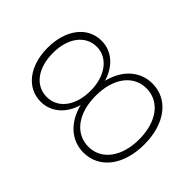

<svg xmlns="http://www.w3.org/2000/svg" viewBox="-190 -854 1006 1006"><g transform="rotate(-45 313.0 -350.5)"><path d="M313 8C467 8 569 -71 569 -188C569 -280 504 -349 403 -374C486 -398 539 -458 539 -535C539 -638 447 -709 313 -709C179 -709 87 -638 87 -535C87 -458 140 -398 223 -374C122 -349 57 -280 57 -188C57 -71 159 8 313 8ZM313 -390C202 -390 127 -446 127 -530C127 -614 202 -670 313 -670C424 -670 499 -614 499 -530C499 -448 421 -390 313 -390ZM313 -30C183 -30 97 -95 97 -191C97 -289 184 -353 313 -353C443 -353 529 -289 529 -192C529 -95 443 -30 313 -30Z"/></g></svg>

Font: Fixel Display ExtraLight
Style: Regular
Weight: 200
Designer: AlfaBravo + MacPaw
Foundry: Kyrylo Tkachov, Marchela Mozhyna, Serhii Makarenko, Maria Weinstein, Zakhar Kryvoshyya
Version: Version 1.211